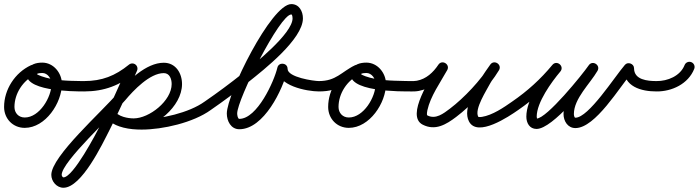

<svg xmlns="http://www.w3.org/2000/svg" viewBox="-35 -587 3370 926"><path d="M113.9 -272.2C113.9 -272.2 113.9 -272.2 113.9 -272.2C37.5 -236.7 -15.3 -155.4 -15.3 -71.2C-15.3 -14.7 27.1 29.7 84.2 29.7C184.6 29.7 263.6 -90.9 263.6 -182.5C263.6 -234.6 223.1 -285 169 -285C139.9 -285 107.2 -277.1 96.4 -246.3C96.4 -246.3 96.4 -246.3 96.4 -246.3C96.4 -246.4 96.5 -246.4 96.5 -246.4C60.5 -145.8 320.3 -146.1 371 -146C384.8 -146 396 -157.2 396 -171C396 -184.8 384.8 -196 371 -196C365.5 -196 360.1 -196.1 354.8 -196.1C294.1 -197 222.6 -198.3 165.1 -219.2C155.9 -222.5 143 -228.1 143.5 -229.6C143.5 -229.6 143.6 -229.6 143.6 -229.7C143.6 -229.7 143.6 -229.7 143.6 -229.7C145.2 -234.3 165 -235 169 -235C195.2 -235 213.6 -207 213.6 -182.5C213.6 -119 156 -20.3 84.2 -20.3C54.7 -20.3 34.7 -42.1 34.7 -71.2C34.7 -136 76.1 -199.5 134.9 -226.8C147.4 -232.6 152.9 -247.5 147.1 -260C141.2 -272.5 126.4 -278 113.9 -272.2Z M371.1 -146C371.1 -146 371.1 -146 371.1 -146C468.3 -146.2 542.9 -175 618.8 -236.6C629.5 -245.3 631.1 -261 622.4 -271.8C613.7 -282.5 598 -284.1 587.2 -275.4C520.2 -220.9 456.8 -196.2 370.9 -196C357.1 -196 346 -184.7 346 -170.9C346 -157.1 357.3 -146 371.1 -146ZM613 -278.9C600.4 -284.4 585.6 -278.7 580.1 -266C538.3 -170.4 496.2 -75.4 448.6 17.6C428.7 56.5 318.1 268.5 270.8 268.5C267.5 268.5 262.5 261.4 262.5 256.3C262.5 192.9 510 -33.3 569.2 -103.9C608.4 -150.8 687.4 -234.4 754.9 -234.4C783.3 -234.4 792.9 -205.8 792.9 -181.7C792.9 -100.9 685.2 -16 609.5 -16C581.2 -16 539.6 -24.6 519.5 -46.8C510.3 -57 494.5 -57.8 484.2 -48.5C474 -39.3 473.2 -23.5 482.5 -13.2C512.4 19.9 566.5 34 609.5 34C712.6 34 842.9 -72.9 842.9 -181.7C842.9 -234.2 812.3 -284.4 754.9 -284.4C669.3 -284.4 581.5 -196.5 530.8 -136.1C458.7 -50 212.5 166.7 212.5 256.3C212.5 287.6 238.2 318.5 270.8 318.5C359 318.5 459.3 106.5 493.1 40.4C541.2 -53.5 583.7 -149.4 625.9 -246C631.4 -258.6 625.7 -273.4 613 -278.9ZM483.6 -47.9C473.7 -38.3 473.5 -22.4 483.1 -12.6C523.9 29.3 592.2 38 647.8 38C750.1 38 897 4.5 981.7 -56.7C992.8 -64.8 995.3 -80.5 987.3 -91.7C979.2 -102.8 963.5 -105.3 952.3 -97.3C952.3 -97.3 952.3 -97.3 952.3 -97.3C876.4 -42.3 739.5 -12 647.8 -12C607.2 -12 549.1 -16.5 518.9 -47.4C509.3 -57.3 493.4 -57.5 483.6 -47.9Z M946.4 -62.8C954.3 -51.4 969.8 -48.6 981.2 -56.4C1043.8 -99.6 1105.1 -145.1 1164.6 -192.5C1237.1 -250.3 1426 -398.1 1426 -498.6C1426 -532.4 1407.9 -567.3 1369.9 -567.3C1272.9 -567.3 1058.9 -133.1 1058.9 -39.6C1058.9 -3.8 1078.3 36.3 1119.2 36.3C1237.7 36.3 1329.6 -155.8 1351.3 -249.3C1354.7 -263.7 1342.4 -272.5 1329.2 -274C1316 -275.5 1302 -269.8 1302 -255C1302 -173.3 1444.2 -146.2 1502.9 -146C1516.7 -146 1528 -157.1 1528 -170.9C1528 -184.7 1516.9 -196 1503.1 -196C1503.1 -196 1503.1 -196 1503.1 -196C1478.2 -196.1 1352 -214 1352 -255C1352 -269.8 1341.3 -278.4 1329.8 -279.7C1318.3 -281 1306 -275 1302.7 -260.7C1287.3 -194.9 1205.5 -13.7 1119.2 -13.7C1111.1 -13.7 1108.9 -34.3 1108.9 -39.6C1108.9 -107 1314.6 -517.3 1369.9 -517.3C1375.2 -517.3 1376 -501.7 1376 -498.6C1376 -424.5 1188.2 -275.2 1133.4 -231.6C1074.8 -184.9 1014.5 -140.1 952.8 -97.6C941.4 -89.7 938.6 -74.2 946.4 -62.8Z M1503 -146C1503 -146 1503 -146 1503 -146C1609.8 -146.2 1621.2 -189.3 1698.3 -227C1710.8 -233.1 1715.9 -248 1709.8 -260.4C1703.8 -272.9 1688.8 -278 1676.4 -271.9C1676.4 -271.9 1676.4 -271.9 1676.4 -271.9C1610.8 -239.9 1586.6 -196.1 1503 -196C1489.2 -196 1478 -184.8 1478 -171C1478 -157.2 1489.2 -146 1503 -146ZM1676.9 -272.2C1676.9 -272.2 1676.9 -272.2 1676.9 -272.2C1600.5 -236.7 1547.7 -155.4 1547.7 -71.2C1547.7 -14.7 1590.1 29.7 1647.2 29.7C1747.6 29.7 1826.6 -90.9 1826.6 -182.5C1826.6 -234.6 1786.1 -285 1732 -285C1702.9 -285 1670.2 -277.1 1659.4 -246.3C1659.4 -246.3 1659.4 -246.3 1659.4 -246.3C1659.4 -246.4 1659.5 -246.4 1659.5 -246.4C1621.9 -141.3 1903.7 -146.1 1954 -146C1967.8 -146 1979 -157.2 1979 -171C1979 -184.8 1967.8 -196 1954 -196C1954 -196 1954 -196 1954 -196C1947.2 -196 1940.6 -196.1 1933.9 -196.1C1927 -196.2 1920.4 -196.4 1913.7 -196.5C1854.1 -197.9 1783.9 -198.7 1727.3 -219.2C1719.3 -222.1 1706 -228 1706.5 -229.6C1706.5 -229.6 1706.6 -229.6 1706.6 -229.7C1706.6 -229.7 1706.6 -229.7 1706.6 -229.7C1708.2 -234.3 1728 -235 1732 -235C1758.2 -235 1776.6 -207 1776.6 -182.5C1776.6 -119 1719 -20.3 1647.2 -20.3C1617.7 -20.3 1597.7 -42.1 1597.7 -71.2C1597.7 -136 1639.1 -199.5 1697.9 -226.8C1710.4 -232.6 1715.9 -247.5 1710.1 -260C1704.2 -272.5 1689.4 -278 1676.9 -272.2Z M1943.5 -146C1943.5 -146 1943.5 -146 1943.5 -146C1957.4 -145.7 1970.8 -145.8 1984.6 -148.4C2043.3 -159.4 2088.3 -198.4 2120.8 -247.1C2129.7 -260.4 2122.9 -273.9 2112 -280.6C2101 -287.3 2085.9 -287.1 2078.1 -273.1C2045.2 -213.8 1918.9 -28.9 2003.7 14.3C2064.4 45.2 2116.9 13.4 2165.1 -23.1C2238.8 -78.8 2323.9 -169.2 2371.4 -248.1C2379.7 -261.9 2373.9 -275.3 2363.6 -282C2353.3 -288.6 2338.7 -288.5 2329.5 -275.3C2315.1 -254.6 2299.8 -234.2 2287.3 -212.4C2287.3 -212.4 2287.2 -212.2 2287.1 -212C2287 -211.8 2286.9 -211.6 2286.9 -211.6C2257.5 -155.7 2195 -63.6 2226.7 -1.6C2226.7 -1.6 2226.7 -1.6 2226.7 -1.6C2226.7 -1.6 2226.7 -1.6 2226.7 -1.6C2267.5 78 2421 -26.2 2464.3 -56.5C2475.6 -64.4 2478.4 -80 2470.5 -91.3C2462.6 -102.6 2447 -105.4 2435.7 -97.5C2435.7 -97.5 2435.7 -97.5 2435.7 -97.5C2394.5 -68.6 2340.1 -31.4 2289.3 -23.3C2286.9 -22.9 2272.9 -21.1 2271.3 -24.4C2271.3 -24.4 2271.3 -24.4 2271.3 -24.4C2271.3 -24.4 2271.3 -24.4 2271.3 -24.4C2252.3 -61.4 2311.4 -150.7 2331.1 -188.4C2331.1 -188.4 2331 -188.2 2330.9 -188C2330.8 -187.8 2330.7 -187.6 2330.7 -187.6C2342.4 -208.1 2357 -227.3 2370.5 -246.7C2379.7 -260 2373.4 -273.7 2362.7 -280.6C2352 -287.5 2336.9 -287.7 2328.6 -273.9C2284.3 -200.4 2203.5 -114.9 2134.9 -62.9C2103.9 -39.5 2066.6 -9.8 2026.3 -30.3C2021.6 -32.7 2025.4 -51.8 2026.2 -55.3C2041.3 -123.6 2087.8 -187.5 2121.9 -248.9C2129.6 -262.8 2123.4 -276 2113 -282.3C2102.6 -288.7 2088.1 -288.2 2079.2 -274.9C2054.3 -237.5 2020.6 -206 1975.4 -197.6C1965 -195.6 1954.9 -195.8 1944.5 -196C1930.7 -196.3 1919.3 -185.3 1919 -171.5C1918.7 -157.7 1929.7 -146.3 1943.5 -146Z M2429.4 -62.8C2437.2 -51.5 2452.8 -48.6 2464.2 -56.4C2541 -109.2 2608 -170 2667.6 -242.1C2678.1 -254.9 2673.9 -269.2 2664.3 -277.2C2654.7 -285.2 2639.8 -286.8 2629.2 -274.1C2577.9 -213.1 2503.5 -107 2503.5 -24.5C2503.5 5.6 2518.7 34.9 2552.7 34.9C2631.5 34.9 2802.1 -180.5 2845.7 -243.8C2854.8 -257 2848.2 -270.6 2837.4 -277.4C2826.5 -284.3 2811.4 -284.3 2803.4 -270.5C2761.7 -198.1 2682.8 -126.2 2682.8 -37.1C2682.8 -3.4 2703 30.7 2740.1 30.7C2836.9 30.7 2953.1 -167.7 3016.8 -241.7C3023.9 -249.9 3012.9 -259.4 3000.2 -264.2C2987.4 -268.9 2972.9 -268.9 2972.9 -258C2972.9 -168.7 3057.6 -146 3131 -146C3144.8 -146 3156 -157.2 3156 -171C3156 -184.8 3144.8 -196 3131 -196C3131 -196 3131 -196 3131 -196C3088 -196 3022.9 -201.6 3022.9 -258C3022.9 -268.9 3015.5 -277.1 3006.2 -280.5C2997 -283.9 2986.1 -282.6 2979 -274.3C2928.1 -215.3 2803.9 -19.3 2740.1 -19.3C2734.2 -19.3 2732.8 -33 2732.8 -37.1C2732.8 -111.9 2810.6 -182.9 2846.8 -245.5C2854.7 -259.4 2848.7 -272.6 2838.4 -279.1C2828.1 -285.6 2813.6 -285.4 2804.5 -272.2C2773.9 -227.7 2602 -15.1 2552.7 -15.1C2551.9 -15.1 2554 -14.4 2554.4 -14.1C2555.9 -13 2553.5 -21.7 2553.5 -24.5C2553.5 -93.2 2624.8 -191.2 2667.4 -241.9C2678.1 -254.6 2673.8 -269 2664.2 -277C2654.5 -285.1 2639.6 -286.7 2629 -273.9C2572.4 -205.4 2508.9 -147.8 2435.8 -97.6C2424.5 -89.8 2421.6 -74.2 2429.4 -62.8Z M3106 -171.3C3105.8 -157.5 3116.9 -146.2 3130.7 -146C3205.2 -145.1 3284.5 -182.3 3313.2 -254.8C3318.3 -267.6 3312 -282.2 3299.2 -287.2C3286.4 -292.3 3271.8 -286 3266.8 -273.2C3245.8 -220.3 3184.8 -195.4 3131.3 -196C3117.5 -196.2 3106.2 -185.1 3106 -171.3Z"/></svg>

Font: FRB American Cursive Guidelines Semibold
Style: Italic
Weight: 600
Italic angle: -25°
Version: Version 2.0;Modular Font Editor K font №1